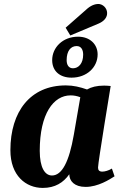

<svg xmlns="http://www.w3.org/2000/svg" viewBox="-20 -911 604 942"><path d="M325 -737 463 -795C489 -806 502 -822 505 -839C509 -863 493 -886 469 -891C453 -893 432 -888 410 -870L302 -775ZM331 -530C406 -530 459 -581 459 -644C459 -694 421 -731 363 -731C288 -731 236 -678 236 -616C236 -561 275 -530 331 -530ZM338 -576C316 -576 307 -594 307 -616C307 -661 327 -685 356 -685C379 -685 388 -666 388 -643C388 -599 365 -576 338 -576ZM190 11C250 11 291 -15 320 -56C320 -23 345 6 400 6C461 6 517 -30 542 -46L529 -84C513 -74 494 -69 482 -69C467 -69 461 -76 461 -89C461 -115 523 -488 523 -489C513 -490 502 -491 491 -491C455 -491 428 -484 407 -472C373 -484 340 -492 303 -492C129 -492 31 -364 31 -174C31 -49 107 11 190 11ZM235 -50C200 -50 175 -89 175 -171C175 -354 243 -443 326 -443C343 -443 358 -440 374 -434L342 -249C319 -117 284 -50 235 -50Z"/></svg>

Font: Caladea
Style: Bold Italic
Weight: 700
Italic angle: -9°
Designer: Carolina Giovagnoli and Andres Torresi
Foundry: Carolina Giovagnoli & Andres Torresi
Version: Version 1.001;hotconv 1.0.109;makeotfexe 2.5.65596